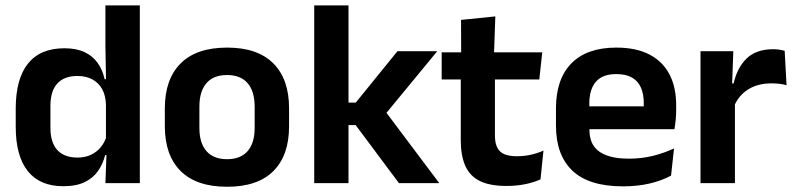

<svg xmlns="http://www.w3.org/2000/svg" viewBox="-20 -681 2956 714"><path d="M215 11.5Q128.5 11.5 83.5 -44.5Q38.5 -100.5 38.5 -209.5V-277Q38.5 -387.5 84 -444.5Q129.5 -501.5 219.5 -501.5Q263.5 -501.5 293.8 -487.5Q324 -473.5 342.8 -447.5Q361.5 -421.5 369 -386.5H406.5L374 -291.5Q373 -326 359.8 -349.8Q346.5 -373.5 323 -386Q299.5 -398.5 267.5 -398.5Q219 -398.5 193.2 -370.5Q167.5 -342.5 167.5 -287V-206Q167.5 -151 193.2 -123Q219 -95 268.5 -95Q296.5 -95 318.5 -105.5Q340.5 -116 355.2 -134.2Q370 -152.5 376.5 -175.5L407 -104H371Q363 -72 345 -45.8Q327 -19.5 295.5 -4Q264 11.5 215 11.5ZM372 0 376.5 -120 374 -148.5V-349L374.5 -369.5L372 -510V-661H500V0Z M824.5 13.5Q710.5 13.5 651.8 -45Q593 -103.5 593 -211.5V-278Q593 -386.5 651.8 -445.2Q710.5 -504 824.5 -504Q938 -504 996.5 -445.2Q1055 -386.5 1055 -278V-211.5Q1055 -103.5 996.8 -45Q938.5 13.5 824.5 13.5ZM824.5 -89Q874.5 -89 900.8 -119Q927 -149 927 -205V-284.5Q927 -341.5 900.8 -371.8Q874.5 -402 824.5 -402Q774 -402 747.8 -371.8Q721.5 -341.5 721.5 -284.5V-205Q721.5 -149 747.8 -119Q774 -89 824.5 -89Z M1463.5 0 1302.5 -216H1259V-299.5H1303L1458 -490.5H1606L1407 -249V-275L1613.5 0ZM1148.5 0V-661H1276V0Z M1863.5 10.5Q1801 10.5 1763.8 -8.2Q1726.5 -27 1710 -65Q1693.5 -103 1693.5 -158.5V-444.5H1820.5V-177.5Q1820.5 -137.5 1838.8 -118.8Q1857 -100 1903 -100Q1930 -100 1955 -105.8Q1980 -111.5 2001 -121L1990 -14Q1965 -2.5 1932.8 4Q1900.5 10.5 1863.5 10.5ZM1622.5 -385.5V-486.5H1996.5L1985.5 -385.5ZM1695 -477 1694.5 -607 1822 -620 1817 -477Z M2296.5 12Q2170.5 12 2109 -46Q2047.5 -104 2047.5 -214V-278Q2047.5 -387 2105 -445.5Q2162.5 -504 2272 -504Q2346 -504 2395.5 -478Q2445 -452 2469.8 -404.2Q2494.5 -356.5 2494.5 -290V-272.5Q2494.5 -254.5 2492.8 -235.8Q2491 -217 2488 -200.5H2372Q2373.5 -228 2373.8 -252.8Q2374 -277.5 2374 -297.5Q2374 -332 2363 -356.2Q2352 -380.5 2329.5 -393Q2307 -405.5 2272 -405.5Q2220.5 -405.5 2196 -377Q2171.5 -348.5 2171.5 -296V-250.5L2172 -236V-197.5Q2172 -174.5 2179.2 -155Q2186.5 -135.5 2203.5 -121.2Q2220.5 -107 2248.8 -99Q2277 -91 2319.5 -91Q2365.5 -91 2407.2 -101.2Q2449 -111.5 2486.5 -129L2475.5 -28Q2442 -9.5 2396.8 1.2Q2351.5 12 2296.5 12ZM2115.5 -200.5V-285.5H2462V-200.5Z M2709.5 -285 2677 -370.5H2708Q2721.5 -430 2757 -464Q2792.5 -498 2855.5 -498Q2868.5 -498 2879 -496.2Q2889.5 -494.5 2898 -492L2905 -364Q2894 -367.5 2879.5 -369.2Q2865 -371 2849 -371Q2798 -371 2762.2 -348.5Q2726.5 -326 2709.5 -285ZM2585 0V-490.5H2707L2701.5 -340L2713 -335.5V0Z"/></svg>

Font: Anek Gurmukhi SemiBold
Style: Regular
Weight: 600
Designer: Sarang Kulkarni (Gurmukhi), Yesha Goshar (Latin)
Foundry: Ek Type
Version: Version 1.003